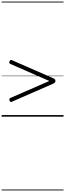

<svg xmlns="http://www.w3.org/2000/svg" viewBox="-20 -1438 803 2366"><path d="M130 -186Q117 -180 109.5 -182.5Q102 -185 98 -198Q93 -210 95 -218Q97 -226 108 -231L588 -440L108 -650Q97 -655 94.5 -663Q92 -671 98 -683Q102 -696 109.5 -698.5Q117 -701 130 -695L631 -476Q648 -469 655.5 -462Q663 -455 663 -440Q663 -427 655.5 -420Q648 -413 631 -405ZM0 898H763V908H0ZM0 -20H763V0H0ZM0 -505H763V-500H0ZM0 -1418H763V-1408H0Z"/></svg>

Font: Playwrite FR Trad Guides
Style: Regular
Weight: 400
Designer: Veronika Burian, José Scaglione
Foundry: TypeTogether
Version: Version 1.003